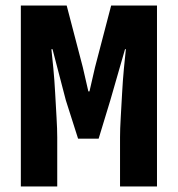

<svg xmlns="http://www.w3.org/2000/svg" viewBox="-20 -671 640 691"><path d="M55 0V-651H220L278 -429L298 -342H302L322 -429L380 -651H545V0H412V-177Q412 -206 414.5 -248Q417 -290 419.5 -336.5Q422 -383 426 -425Q430 -467 433 -494H430L377 -310L335 -172H261L217 -310L169 -494H165Q168 -467 172 -425Q176 -383 178.5 -336.5Q181 -290 183.5 -248Q186 -206 186 -177V0Z"/></svg>

Font: Source Code Pro ExtraLight ExtraBold
Style: Regular
Weight: 800
Monospace: yes
Version: Version 1.018;hotconv 1.0.116;makeotfexe 2.5.65601